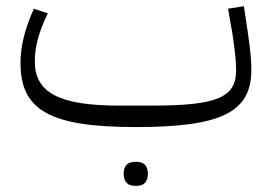

<svg xmlns="http://www.w3.org/2000/svg" viewBox="-20 -397 874 618"><path d="M413 201H421C442 201 456 189 456 162C456 136 442 124 421 124H413C392 124 378 136 378 162C378 189 392 201 413 201ZM417 12C693 12 789 -36 789 -172C789 -199 787 -231 777 -297L765 -377L714 -369L728 -289C738 -223 740 -193 740 -171C740 -83 678 -57 467 -57H366C171 -57 92 -98 92 -200C92 -246 105 -295 134 -354L89 -369C60 -304 46 -249 46 -194C46 -42 141 12 417 12Z"/></svg>

Font: IBM Plex Arabic Light
Style: Regular
Weight: 300
Designer: Mike Abbink, Paul van der Laan, Pieter van Rosmalen, Wael Morcos, Khajak Apelian
Foundry: Bold Monday
Version: Version 1.0